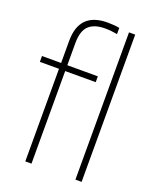

<svg xmlns="http://www.w3.org/2000/svg" viewBox="-151 -904 799 990"><g transform="rotate(20 249.0 -409.0)"><path d="M111 0V-508H6V-540H111V-661.5Q111 -818 266 -818Q280 -818 297.5 -816.8Q315 -815.5 331 -812.5V-778.5Q314 -781.5 298 -783.2Q282 -785 264 -785Q205 -785 175 -756.8Q145 -728.5 145 -661.5V-540H312.5V-508H145V0ZM386 0V-808H420V0Z"/></g></svg>

Font: Encode Sans SemiCondensed SemiCondensed Thin
Style: Regular
Weight: 100
Width: 4
Designer: Multiple Designers
Foundry: Impallari Type
Version: Version 3.000; ttfautohint (v1.8.3) -l 8 -r 50 -G 200 -x 14 